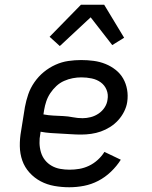

<svg xmlns="http://www.w3.org/2000/svg" viewBox="-20 -781 640 809"><path d="M272 8Q240 8 209 2.5Q178 -3 151.5 -17Q125 -31 104.5 -53.5Q84 -76 74 -104.5Q64 -133 63.5 -165Q63 -197 69 -230L85 -330Q90 -357 99 -383.5Q108 -410 125 -434.5Q142 -459 164.5 -477.5Q187 -496 213.5 -508Q240 -520 267.5 -524Q295 -528 322 -528Q349 -528 375 -524.5Q401 -521 424.5 -511.5Q448 -502 467.5 -486.5Q487 -471 499 -450Q511 -429 515.5 -403.5Q520 -378 516 -351Q513 -331 503 -311Q493 -291 478 -274.5Q463 -258 444 -246Q425 -234 405 -227Q385 -220 364 -217Q343 -214 322 -214Q301 -214 279.5 -215.5Q258 -217 236.5 -218Q215 -219 193.5 -220.5Q172 -222 151 -226L150 -218Q146 -198 146.5 -178Q147 -158 152.5 -139.5Q158 -121 169.5 -106.5Q181 -92 197.5 -82.5Q214 -73 233.5 -69.5Q253 -66 273 -66Q294 -66 314.5 -69.5Q335 -73 355 -82.5Q375 -92 392 -107.5Q409 -123 420 -141L489 -108Q472 -81 447.5 -57.5Q423 -34 394 -19Q365 -4 334 2Q303 8 272 8ZM328 -283Q345 -283 362.5 -287.5Q380 -292 395.5 -302.5Q411 -313 421 -328.5Q431 -344 433 -361Q437 -383 429 -402.5Q421 -422 404.5 -434Q388 -446 366.5 -450.5Q345 -455 323 -455Q305 -455 286.5 -451.5Q268 -448 250 -440Q232 -432 217.5 -418.5Q203 -405 192 -388.5Q181 -372 175 -354Q169 -336 166 -318L163 -299Q184 -295 204.5 -294Q225 -293 246 -292Q267 -291 287 -287Q307 -283 328 -283ZM232 -587 189 -626 321 -761H419L503 -622L453 -591L362 -708Z"/></svg>

Font: Iosevka Plex Etoile
Style: Italic
Weight: 400
Italic angle: -9°
Designer: Belleve Invis
Foundry: Belleve Invis
Version: Version 25.1.1; ttfautohint (v1.8.4)